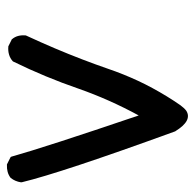

<svg xmlns="http://www.w3.org/2000/svg" viewBox="-24 -350 549 540"><g transform="rotate(-90 250.0 -79.5)"><path d="M150.9 138.7Q34.7 -180.7 7.8 -292.5V-293.5V-294.9Q10.3 -311 20 -323.2L20.5 -323.7L21 -324.2Q35.6 -335 57.1 -334H58.1L59.1 -333.5L76.7 -324.7L79.1 -323.2L80.1 -320.8Q105.5 -229.5 195.8 36.6Q240.7 -45.9 271 -132.3Q303.2 -226.1 347.2 -315.9L347.7 -316.9L348.6 -317.9Q356.9 -325.2 367.2 -328.1Q377.4 -331.1 389.2 -330.1H390.1L391.1 -329.6L408.7 -320.8L410.2 -320.3L410.6 -319.3Q422.9 -304.7 420.9 -281.7V-280.8L420.4 -279.8Q401.4 -238.8 384.8 -199.7Q368.2 -160.6 353.8 -123Q339.4 -85.4 327.1 -49.8Q319.8 -28.3 311.3 -7.1Q302.7 14.2 293.2 34.7Q283.7 55.2 272.7 75.4Q261.7 95.7 249.8 115.2Q237.8 134.8 224.6 153.8Q220.7 159.2 216.8 163.3Q212.9 167.5 209 170.4Q181.2 188 151.4 139.6L150.9 139.2Z"/></g></svg>

Font: NaikaiFont
Style: SemiBold
Weight: 600
Version: Version 1.89